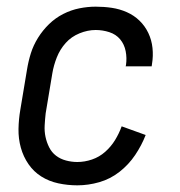

<svg xmlns="http://www.w3.org/2000/svg" viewBox="-20 -548 540 576"><path d="M212 8Q183 8 155 2Q127 -4 104 -18.5Q81 -33 65.5 -55.5Q50 -78 42.5 -105Q35 -132 35.5 -161Q36 -190 41 -219L61 -339Q65 -364 72.5 -388Q80 -412 94 -434.5Q108 -457 127 -475.5Q146 -494 169.5 -506Q193 -518 218 -523Q243 -528 267 -528Q292 -528 315.5 -524.5Q339 -521 360.5 -511.5Q382 -502 398.5 -486Q415 -470 425 -449Q435 -428 437.5 -404Q440 -380 436 -356Q436 -354 435.5 -352.5Q435 -351 435 -349H357Q357 -350 357.5 -351Q358 -352 358 -353Q361 -374 357 -394.5Q353 -415 340.5 -430Q328 -445 308 -451.5Q288 -458 267 -458Q243 -458 218.5 -448Q194 -438 177 -419Q160 -400 150.5 -376Q141 -352 137 -328L117 -208Q115 -190 114 -172Q113 -154 116.5 -137.5Q120 -121 127.5 -106Q135 -91 148 -81Q161 -71 178 -66.5Q195 -62 212 -62Q234 -62 256 -69.5Q278 -77 295.5 -92.5Q313 -108 325 -127.5Q337 -147 345 -169L417 -143Q405 -112 385.5 -83Q366 -54 338.5 -32.5Q311 -11 278 -1.5Q245 8 212 8Z"/></svg>

Font: Iosevka Gothic
Style: Italic
Weight: 400
Italic angle: -9°
Monospace: yes
Designer: Belleve Invis
Foundry: Belleve Invis
Version: Version 15.5.1; ttfautohint (v1.8.4)